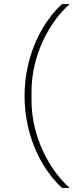

<svg xmlns="http://www.w3.org/2000/svg" viewBox="-20 -780 373 938"><path d="M100 -311C100 -109 189 53 283 138H320C220 49 134 -114 134 -288V-334C134 -508 219 -670 320 -760H283C189 -675 100 -513 100 -311Z"/></svg>

Font: IBM Plex Devanagari ExtraLight
Style: Regular
Weight: 200
Designer: Mike Abbink, Paul van der Laan, Pieter van Rosmalen, Erin McLaughlin
Foundry: Bold Monday
Version: Version 1.0